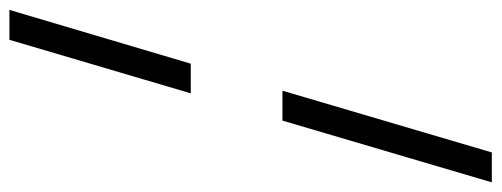

<svg xmlns="http://www.w3.org/2000/svg" viewBox="-405 -437 1040 398"><g transform="rotate(-90 115.0 -238.0)"><path d="M182 -362.5H120.5L231.5 -738.5H293.5ZM-64 261.5 64 -172.5H126L-2 261.5Z"/></g></svg>

Font: Newsreader 24pt ExtraBold
Style: Italic
Weight: 800
Italic angle: -17°
Designer: Hugues Gentile
Foundry: Production Type
Version: Version 1.003